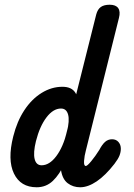

<svg xmlns="http://www.w3.org/2000/svg" viewBox="-20 -792 568 812"><path d="M319 0Q289 0 266.5 -17Q244 -34 238 -72.5Q232 -111 248 -177L387 -731Q393 -753 406.5 -762.5Q420 -772 444 -772Q470 -772 480 -757.5Q490 -743 483 -716L343 -155Q337 -133 335.5 -111.5Q334 -90 343 -90Q349 -90 366 -110.5Q383 -131 400 -158Q412 -181 424.5 -192Q437 -203 454 -203Q471 -203 481 -191.5Q491 -180 491 -163Q491 -149 485.5 -134.5Q480 -120 464 -99Q426 -50 389 -25Q352 0 319 0ZM135 0Q67 0 39 -58Q11 -116 36 -215Q52 -279 83 -326Q114 -373 156 -399Q198 -425 244 -425Q284 -425 299.5 -398.5Q315 -372 312 -325Q309 -278 293 -215Q276 -151 254 -102.5Q232 -54 203.5 -27Q175 0 135 0ZM156 -93Q189 -93 218 -131.5Q247 -170 263 -235Q275 -282 268 -307.5Q261 -333 238 -333Q205 -333 176.5 -295.5Q148 -258 132 -195Q120 -146 126.5 -119.5Q133 -93 156 -93Z"/></svg>

Font: Edu TAS Beginner SemiBold
Style: Regular
Weight: 600
Version: Version 1.003